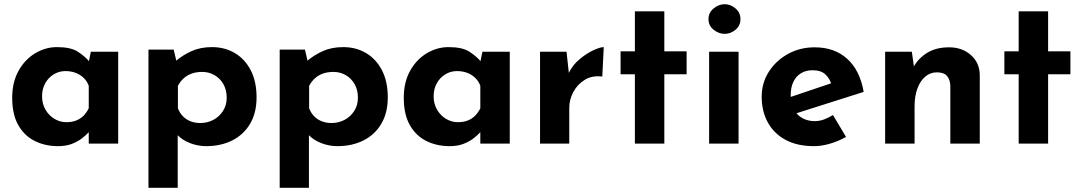

<svg xmlns="http://www.w3.org/2000/svg" viewBox="-20 -683 5145 913"><path d="M256 12Q195 12 145.5 -12.5Q96 -37 67 -88Q38 -139 38 -218Q38 -292 68 -346Q98 -400 147 -429.5Q196 -459 251 -459Q316 -459 349.5 -437.5Q383 -416 405 -390L399 -373L412 -437H542V0H402V-95L413 -65Q411 -65 401 -53.5Q391 -42 371.5 -26.5Q352 -11 323.5 0.5Q295 12 256 12ZM296 -102Q321 -102 341 -109.5Q361 -117 376 -131.5Q391 -146 402 -168V-275Q394 -297 378 -312.5Q362 -328 340 -336.5Q318 -345 291 -345Q261 -345 235.5 -329.5Q210 -314 195 -287Q180 -260 180 -225Q180 -190 196 -162Q212 -134 238.5 -118Q265 -102 296 -102Z M960 12Q921 12 883.5 -2.5Q846 -17 821 -44L825 -85V210H686V-447H806L826 -362L815 -392Q849 -421 891 -440Q933 -459 988 -459Q1049 -459 1097 -430.5Q1145 -402 1172.5 -348.5Q1200 -295 1200 -220Q1200 -146 1169 -94Q1138 -42 1084 -15Q1030 12 960 12ZM932 -98Q966 -98 994.5 -113Q1023 -128 1040.5 -155.5Q1058 -183 1058 -218Q1058 -255 1042.5 -282.5Q1027 -310 1000.5 -325.5Q974 -341 942 -341Q914 -341 892.5 -333.5Q871 -326 854.5 -311.5Q838 -297 826 -275V-168Q834 -147 849 -131Q864 -115 885.5 -106.5Q907 -98 932 -98Z M1584 12Q1545 12 1507.5 -2.5Q1470 -17 1445 -44L1449 -85V210H1310V-447H1430L1450 -362L1439 -392Q1473 -421 1515 -440Q1557 -459 1612 -459Q1673 -459 1721 -430.5Q1769 -402 1796.5 -348.5Q1824 -295 1824 -220Q1824 -146 1793 -94Q1762 -42 1708 -15Q1654 12 1584 12ZM1556 -98Q1590 -98 1618.5 -113Q1647 -128 1664.5 -155.5Q1682 -183 1682 -218Q1682 -255 1666.5 -282.5Q1651 -310 1624.5 -325.5Q1598 -341 1566 -341Q1538 -341 1516.5 -333.5Q1495 -326 1478.5 -311.5Q1462 -297 1450 -275V-168Q1458 -147 1473 -131Q1488 -115 1509.5 -106.5Q1531 -98 1556 -98Z M2118 12Q2057 12 2007.5 -12.5Q1958 -37 1929 -88Q1900 -139 1900 -218Q1900 -292 1930 -346Q1960 -400 2009 -429.5Q2058 -459 2113 -459Q2178 -459 2211.5 -437.5Q2245 -416 2267 -390L2261 -373L2274 -437H2404V0H2264V-95L2275 -65Q2273 -65 2263 -53.5Q2253 -42 2233.5 -26.5Q2214 -11 2185.5 0.5Q2157 12 2118 12ZM2158 -102Q2183 -102 2203 -109.5Q2223 -117 2238 -131.5Q2253 -146 2264 -168V-275Q2256 -297 2240 -312.5Q2224 -328 2202 -336.5Q2180 -345 2153 -345Q2123 -345 2097.5 -329.5Q2072 -314 2057 -287Q2042 -260 2042 -225Q2042 -190 2058 -162Q2074 -134 2100.5 -118Q2127 -102 2158 -102Z M2674 -437 2687 -317 2684 -335Q2703 -374 2736 -401.5Q2769 -429 2801.5 -444Q2834 -459 2851 -459L2844 -319Q2795 -325 2760 -303Q2725 -281 2706 -245Q2687 -209 2687 -171V0H2548V-437Z M2999 -629H3139V-439H3245V-330H3139V0H2999V-330H2931V-439H2999Z M3352 -437H3492V0H3352ZM3349 -592Q3349 -623 3373.5 -643Q3398 -663 3426 -663Q3454 -663 3477.5 -643Q3501 -623 3501 -592Q3501 -561 3477.5 -541.5Q3454 -522 3426 -522Q3398 -522 3373.5 -541.5Q3349 -561 3349 -592Z M3851 12Q3771 12 3715.5 -18Q3660 -48 3631 -101Q3602 -154 3602 -223Q3602 -289 3636 -342Q3670 -395 3727 -426.5Q3784 -458 3854 -458Q3948 -458 4008.5 -403.5Q4069 -349 4087 -246L3747 -138L3716 -214L3962 -297L3933 -284Q3925 -310 3904.5 -329.5Q3884 -349 3843 -349Q3812 -349 3788.5 -334.5Q3765 -320 3752.5 -293.5Q3740 -267 3740 -231Q3740 -190 3755 -162.5Q3770 -135 3796 -121Q3822 -107 3854 -107Q3877 -107 3898.5 -115Q3920 -123 3941 -136L4003 -32Q3968 -12 3927.5 0Q3887 12 3851 12Z M4316 -437 4327 -359 4325 -366Q4348 -407 4390 -432.5Q4432 -458 4493 -458Q4555 -458 4596.5 -421.5Q4638 -385 4639 -327V0H4499V-275Q4498 -304 4483.5 -321.5Q4469 -339 4435 -339Q4403 -339 4379 -318Q4355 -297 4342 -261Q4329 -225 4329 -178V0H4189V-437Z M4824 -629H4964V-439H5070V-330H4964V0H4824V-330H4756V-439H4824Z"/></svg>

Font: Josefin Sans Thin
Style: Bold
Weight: 700
Version: Version 2.000